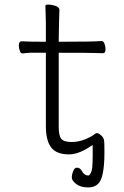

<svg xmlns="http://www.w3.org/2000/svg" viewBox="-20 -660 540 837"><path d="M364 157Q331 157 312 142Q293 127 293 114Q293 100 300 84Q305 71 316 71Q328 71 336 84Q347 105 365 105Q373 105 380 83Q385 67 384 -19V-28L376 -23Q323 13 281 13Q227 13 204 -16Q180 -46 180 -110V-425V-430H175H111Q91 -429 79 -427Q70 -427 67 -437Q62 -450 62 -461Q62 -480 75 -480Q105 -478 175 -478H180V-483V-559Q178 -615 178 -635Q178 -640 189 -640Q205 -640 223 -634Q239 -628 239 -617Q237 -563 236 -483V-478H241Q382 -478 422 -481Q431 -481 435 -471Q440 -458 440 -446Q440 -428 429 -428Q409 -428 390 -429Q371 -430 241 -430H236V-425V-108Q236 -68 247 -55Q258 -41 292 -41Q334 -41 377 -65H378Q386 -70 392 -75Q399 -80 403 -80Q407 -80 416 -74Q433 -61 434 -46V-45Q435 -38 435 -23Q438 101 413 135Q397 157 364 157ZM392 -75Z"/></svg>

Font: LXGW WenKai Mono TC Light
Style: Regular
Weight: 300
Designer: LXGW / Fontworks Inc.
Foundry: LXGW / Fontworks Inc.
Version: Version 1.330